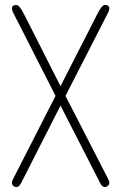

<svg xmlns="http://www.w3.org/2000/svg" viewBox="-20 -751 487 771"><path d="M76 -695 223 -405 371 -695Q389 -731 401 -731Q419 -731 419 -717Q419 -710 414 -700L243 -366L416 -29Q419 -23 419 -18Q419 -10 413.5 -5Q408 0 401 0Q397 0 393.5 -2Q390 -4 386.5 -9Q383 -14 381.5 -17Q380 -20 376.5 -27.5Q373 -35 372 -36L223 -327L75 -36Q74 -35 70.5 -27.5Q67 -20 65.5 -17Q64 -14 60.5 -9Q57 -4 53.5 -2Q50 0 46 0Q38 0 33 -5Q28 -10 28 -18Q28 -23 31 -29L203 -366L33 -700Q28 -710 28 -717Q28 -731 46 -731Q58 -731 76 -695Z"/></svg>

Font: Dosis
Style: ExtraLight
Weight: 250
Designer: Edgar Tolentino, Pablo Impallari, Igino Marini
Foundry: Edgar Tolentino, Pablo Impallari, Igino Marini
Version: Version 1.007